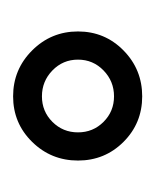

<svg xmlns="http://www.w3.org/2000/svg" viewBox="8 -712 237 293"><g transform="rotate(90 126.5 -565.5)"><path d="M127 -664Q168 -664 196.5 -635.5Q225 -607 225 -566Q225 -525 196.5 -496Q168 -467 127 -467Q86 -467 57 -496Q28 -525 28 -566Q28 -607 57 -635.5Q86 -664 127 -664ZM127 -621Q104 -621 87.5 -605Q71 -589 71 -566Q71 -543 87.5 -527Q104 -511 127 -511Q150 -511 166 -527Q182 -543 182 -566Q182 -589 166 -605Q150 -621 127 -621Z"/></g></svg>

Font: Cinzel Medium
Style: Regular
Weight: 500
Designer: Natanael Gama
Version: Version 2.000